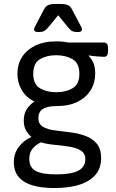

<svg xmlns="http://www.w3.org/2000/svg" viewBox="-20 -738 586 970"><path d="M253 212Q194 212 148 199.5Q102 187 76 158Q50 129 50 81Q50 37 75 4Q100 -29 137 -45L138 -47Q121 -61 110.5 -81Q100 -101 100 -129Q100 -161 114 -184.5Q128 -208 154 -225Q111 -246 89.5 -283.5Q68 -321 68 -366Q68 -412 90.5 -448.5Q113 -485 157 -507Q201 -529 265 -529Q281 -529 296 -527.5Q311 -526 324 -523H506Q526 -523 526 -493V-481Q526 -451 506 -451Q494 -451 470 -453Q446 -455 429 -458L428 -456Q448 -434 454.5 -413Q461 -392 461 -366Q461 -320 438.5 -283Q416 -246 372.5 -224Q329 -202 264 -202Q221 -202 197.5 -188Q174 -174 174 -141Q174 -111 197 -97.5Q220 -84 255.5 -79.5Q291 -75 330 -70Q375 -65 411.5 -51.5Q448 -38 469.5 -11.5Q491 15 491 61Q491 109 464.5 142.5Q438 176 385 194Q332 212 253 212ZM264 143Q339 143 375 124.5Q411 106 411 66Q411 36 387.5 22Q364 8 328 2.5Q292 -3 254 -6.5Q216 -10 187 -19Q163 -8 145.5 12Q128 32 128 65Q128 107 159.5 125Q191 143 264 143ZM264 -272Q312 -272 346.5 -292Q381 -312 381 -365Q381 -419 346.5 -439Q312 -459 264 -459Q216 -459 182 -439Q148 -419 148 -365Q148 -312 182 -292Q216 -272 264 -272ZM174 -576Q152 -576 152 -589Q152 -594 155.5 -600.5Q159 -607 163 -616L203 -692Q210 -705 222 -711.5Q234 -718 265 -718H281Q313 -718 324.5 -711.5Q336 -705 343 -692L383 -616Q388 -607 391 -600.5Q394 -594 394 -589Q394 -576 372 -576Q356 -576 346.5 -580Q337 -584 324 -600L274 -661L224 -600Q211 -585 201 -580.5Q191 -576 174 -576Z"/></svg>

Font: Asap
Style: Regular
Weight: 400
Designer: Pablo Cosgaya
Foundry: Omnibus-Type
Version: Version 3.001